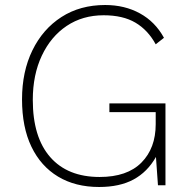

<svg xmlns="http://www.w3.org/2000/svg" viewBox="-20 -740 751 767"><path d="M417 -327H641V0H611L603 -113Q569 -53 513.5 -23Q458 7 376 7Q281 7 212 -34.5Q143 -76 105.5 -154Q68 -232 68 -343Q68 -454 109.5 -539Q151 -624 225.5 -672Q300 -720 400 -720Q478 -720 539 -686.5Q600 -653 635 -589L602 -563Q571 -620 521 -649.5Q471 -679 394 -679Q310 -679 246.5 -636.5Q183 -594 147 -517.5Q111 -441 111 -341Q111 -192 180.5 -112.5Q250 -33 378 -33Q488 -33 545 -90.5Q602 -148 602 -244V-292H417Z"/></svg>

Font: Livvic ExtraLight
Style: Regular
Weight: 275
Designer: Jacques Le Bailly, Baron von Fonthausen
Version: Version 1.001; ttfautohint (v1.8.2)